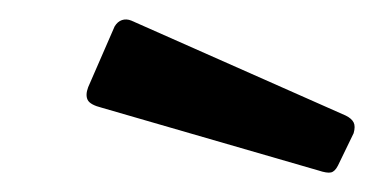

<svg xmlns="http://www.w3.org/2000/svg" viewBox="-20 -770 382 196"><path d="M97 -743Q100 -748 104.5 -749.5Q109 -751 114 -749L333 -652Q339 -649 341 -645Q343 -641 341 -634L325 -601Q322 -595 318 -594Q314 -593 305 -596L84 -660Q72 -663 69.5 -668Q67 -673 70 -681Z"/></svg>

Font: Libre Franklin Thin SemiBold
Style: Italic
Weight: 600
Italic angle: -8°
Version: Version 3.000